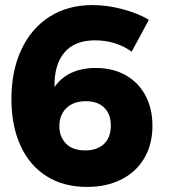

<svg xmlns="http://www.w3.org/2000/svg" viewBox="-20 -729 670 757"><path d="M355 -570Q274 -570 233.5 -521.5Q193 -473 195 -386Q248 -461 358 -461Q425 -461 475.5 -432.5Q526 -404 553.5 -352.5Q581 -301 581 -233Q581 -160 549 -105.5Q517 -51 458.5 -21.5Q400 8 323 8Q231 8 164 -34Q97 -76 61 -154.5Q25 -233 25 -339Q25 -450 64.5 -534Q104 -618 176 -663.5Q248 -709 344 -709Q402 -709 462.5 -693Q523 -677 567 -651L499 -525Q470 -547 432.5 -558.5Q395 -570 355 -570ZM214 -232Q214 -190 240 -163Q266 -136 316 -136Q363 -136 390 -161.5Q417 -187 417 -234Q417 -279 391 -304.5Q365 -330 319 -330Q269 -330 241.5 -302.5Q214 -275 214 -232Z"/></svg>

Font: Montserrat V1
Style: Bold
Weight: 700
Designer: Julieta Ulanovsky
Foundry: Julieta Ulanovsky
Version: Version 6.001